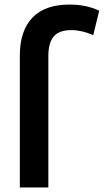

<svg xmlns="http://www.w3.org/2000/svg" viewBox="-20 -809 455 842"><path d="M192 -563V13H67V-565Q67 -674 122 -731.5Q177 -789 285 -789Q359 -789 415 -762L389 -655Q338 -677 293 -677Q239 -677 215.5 -649Q192 -621 192 -563Z"/></svg>

Font: Repo
Style: DemiBold
Weight: 600
Designer: Stefan Peev
Foundry: Context Ltd
Version: Version 001.000